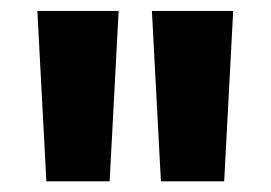

<svg xmlns="http://www.w3.org/2000/svg" viewBox="-20 -720 496 352"><path d="M65 -387.5 48.5 -700H197.5L181 -387.5ZM275 -387.5 258.5 -700H407.5L391 -387.5Z"/></svg>

Font: Geologica Roman
Style: Bold
Weight: 700
Designer: Sindre Bremnes, Frode Helland
Foundry: Monokrom Skriftforlag AS
Version: Version 1.010;gftools[0.9.28]